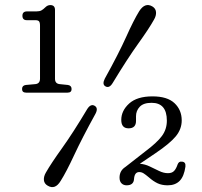

<svg xmlns="http://www.w3.org/2000/svg" viewBox="-20 -735 814 775"><path d="M88.5 -653.5Q70.5 -653.5 70.5 -671.5Q70.5 -689 89.5 -689H127.5Q140 -689 147.5 -693.2Q155 -697.5 163 -705.5Q172 -714.5 183 -714.5Q202 -714.5 202 -695V-417Q202 -397.5 220.5 -395.5L254.5 -392Q269 -389.5 269 -375.5Q269 -361 252 -361H86Q69 -361 69 -375.5Q69 -390 84 -392L123 -395.5Q141.5 -397.5 141.5 -417.5V-631Q141.5 -644.5 137.5 -649Q133.5 -653.5 123 -653.5ZM434.5 -399.5Q421 -377.5 405.5 -386.5Q391.5 -394.5 403 -417.5Q459.5 -519.5 489.5 -586.5Q519.5 -653.5 542 -690Q565.5 -726.5 595 -709Q608.5 -701 609.8 -686.2Q611 -671.5 601.5 -655.5Q581.5 -619.5 538 -559Q494.5 -498.5 434.5 -399.5ZM332.5 -295.5Q346.5 -317 362 -308Q377.5 -299 365.5 -276Q311.5 -178 279.5 -109.2Q247.5 -40.5 225 -5Q202.5 32.5 172.5 14.5Q158.5 6.5 157.2 -8.2Q156 -23 165.5 -39Q186 -75 230.8 -137.5Q275.5 -200 332.5 -295.5ZM462.5 -18Q462.5 -46 486 -61L566 -123.5Q613.5 -159 633.5 -186Q653.5 -213 653.5 -248Q653.5 -320 592 -320Q559 -320 544 -304Q529 -288 529 -266V-247Q529 -217 499 -217Q469.5 -217 469.5 -251Q469.5 -288 501.2 -317Q533 -346 595.5 -346Q655.5 -346 684.5 -318.5Q713.5 -291 713.5 -249Q713.5 -214 689.8 -185Q666 -156 607.5 -116.5L544.5 -74Q565 -72.5 584.2 -63.2Q603.5 -54 622 -45Q640.5 -36 658 -36Q674 -36 682.5 -44.8Q691 -53.5 697 -71.5Q702 -84.5 714.5 -82.5Q730.5 -81.5 728.5 -62.5Q723 -23 705.2 -5Q687.5 13 657 13Q633.5 13 616 4.8Q598.5 -3.5 581 -19Q568 -30 559.8 -35.2Q551.5 -40.5 542 -40.5Q523 -40.5 521 -12.5Q519.5 13 491 13Q478.5 13 470.5 5Q462.5 -3 462.5 -18Z"/></svg>

Font: Fraunces 9pt S100 Light
Style: Regular
Weight: 300
Version: Version 1.000; ttfautohint (v1.8.3)